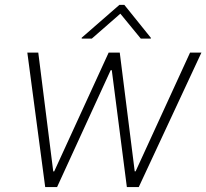

<svg xmlns="http://www.w3.org/2000/svg" viewBox="-20 -759 837 779"><path d="M163.4 0 90.9 -545.5H135.3L196 -63.6H199.9L420.8 -545.5H465.9L526.6 -63.9H530.2L751.1 -545.5H797.2L543 0H494.7L433.6 -474.1H429L211.6 0ZM352.4 -602.3 468.3 -703.5 551.3 -602.3H592.1L591.9 -605.8L484.4 -739.3H464.5L311.3 -605.8L311.6 -602.3Z"/></svg>

Font: Inter UI Extra Light
Style: Italic
Weight: 200
Italic angle: -9.39999°
Designer: Rasmus Andersson
Foundry: rsms
Version: 3.2;8d6f07862